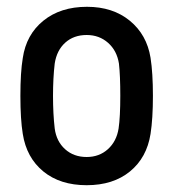

<svg xmlns="http://www.w3.org/2000/svg" viewBox="-20 -537 510 565"><path d="M47 -143Q40 -186 40 -255Q40 -324 47 -366Q57 -435 107.5 -476Q158 -517 236 -517Q312 -517 362 -476Q412 -435 423 -367Q430 -322 430 -255Q430 -188 423 -143Q412 -73 362.5 -32.5Q313 8 235 8Q157 8 107.5 -32.5Q58 -73 47 -143ZM329 -159Q334 -193 334 -255Q334 -315 330 -350Q324 -388 298 -411Q272 -434 235 -434Q197 -434 172 -411.5Q147 -389 141 -350Q136 -307 136 -255Q136 -202 141 -159Q146 -121 171.5 -98Q197 -75 235 -75Q272 -75 297.5 -98Q323 -121 329 -159Z"/></svg>

Font: Barlow Semi Condensed Medium
Style: Regular
Weight: 500
Width: 4
Designer: Jeremy Tribby
Foundry: Tribby Type
Version: Version 1.422; ttfautohint (v1.8)